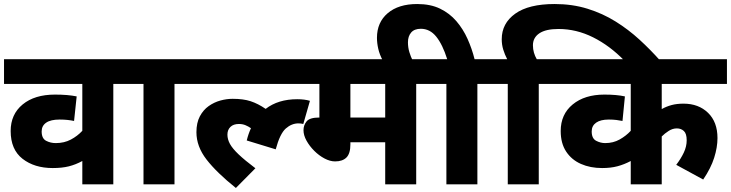

<svg xmlns="http://www.w3.org/2000/svg" viewBox="-20 -916 3632 954"><path d="M633 -499H543V0H389V-116Q356 -98 322 -89.5Q288 -81 242 -81Q151 -81 92 -127Q33 -173 33 -265Q33 -348 92.5 -397Q152 -446 253 -446Q317 -446 361 -437L348 -315Q334 -318 316 -320Q298 -322 276 -322Q232 -322 209.5 -306.5Q187 -291 187 -263Q187 -228 209 -216.5Q231 -205 257 -205Q299 -205 332 -222.5Q365 -240 389 -266V-499H0V-622H633Z M847 -499V0H693V-499H618V-622H938V-499Z M923 -622H1497V-499H923ZM1487 -300Q1475 -303 1463 -303Q1429 -303 1400 -277.5Q1371 -252 1350 -174L1206 -218Q1214 -251 1227 -279Q1214 -288 1199.5 -294Q1185 -300 1167 -300Q1140 -300 1125 -285.5Q1110 -271 1110 -247Q1110 -224 1122.5 -201Q1135 -178 1165.5 -149Q1196 -120 1249 -80L1152 18Q1057 -58 1006.5 -123Q956 -188 956 -259Q956 -306 973 -338Q990 -370 1017 -389Q1044 -408 1075 -416.5Q1106 -425 1136 -425Q1189 -425 1225.5 -413Q1262 -401 1300 -375Q1362 -423 1457 -423Q1475 -423 1491 -421Q1507 -419 1520 -415Z M2048 -499V0H1894V-209H1721V-199Q1721 -153 1701.5 -133.5Q1682 -114 1645 -114Q1620 -114 1592.5 -128.5Q1565 -143 1541.5 -166.5Q1518 -190 1503 -217Q1488 -244 1488 -269Q1488 -294 1503.5 -313Q1519 -332 1566 -332L1567 -331V-499H1459V-622H2138V-499ZM1894 -499H1721V-332H1894Z M1882 -615Q1866 -645 1859.5 -673.5Q1853 -702 1853 -728Q1853 -805 1906.5 -850.5Q1960 -896 2053 -896Q2119 -896 2166.5 -873Q2214 -850 2247.5 -811Q2281 -772 2303 -723Q2325 -674 2338 -622H2443V-499H2352V0H2198V-499H2123V-622H2202Q2179 -695 2147.5 -734Q2116 -773 2071 -773Q2039 -773 2023 -754.5Q2007 -736 2007 -706Q2007 -680 2014 -657Q2021 -634 2031 -614Z M2503 -499H2428V-622H2500Q2488 -645 2480.5 -669.5Q2473 -694 2473 -721Q2473 -800 2540 -848Q2607 -896 2736 -896Q2824 -896 2899.5 -872.5Q2975 -849 3039 -809Q3103 -769 3157.5 -719Q3212 -669 3260 -615H3082Q3010 -689 2927 -730.5Q2844 -772 2755 -772Q2692 -772 2660 -750.5Q2628 -729 2628 -691Q2628 -672 2633 -654.5Q2638 -637 2647 -622H2748V-499H2657V0H2503Z M3592 -499H3268V-374Q3291 -387 3317 -394Q3343 -401 3376 -401Q3451 -401 3498 -355.5Q3545 -310 3545 -230Q3545 -184 3528.5 -132Q3512 -80 3474 -24L3340 -97Q3363 -127 3377.5 -157.5Q3392 -188 3392 -219Q3392 -252 3378 -265Q3364 -278 3343 -278Q3322 -278 3302.5 -265.5Q3283 -253 3268 -238V0H3114V-116Q3082 -99 3048.5 -90Q3015 -81 2972 -81Q2913 -81 2866.5 -101.5Q2820 -122 2793 -163Q2766 -204 2766 -265Q2766 -348 2825.5 -397Q2885 -446 2983 -446Q3044 -446 3085 -437L3073 -315Q3059 -318 3042 -320Q3025 -322 3005 -322Q2964 -322 2942 -306.5Q2920 -291 2920 -263Q2920 -228 2942 -216.5Q2964 -205 2987 -205Q3027 -205 3059 -223Q3091 -241 3114 -266V-499H2733V-622H3592Z"/></svg>

Font: Noto Sans ExtraBold
Style: Italic
Weight: 800
Italic angle: -12°
Designer: Monotype Design Team
Foundry: Monotype Imaging Inc.
Version: Version 2.013; ttfautohint (v1.8.4.7-5d5b)